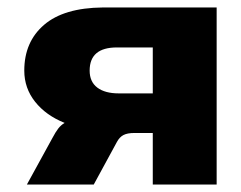

<svg xmlns="http://www.w3.org/2000/svg" viewBox="-20 -494 644 514"><path d="M560 0H389V-138H340Q321 -138 310.5 -132.5Q300 -127 293 -114L231 0H52L120 -124Q129 -141 136 -150Q143 -159 153 -165Q103 -185 74 -221.5Q45 -258 45 -305Q45 -382 98 -427.5Q151 -473 255 -474H560ZM389 -244V-367H293Q220 -367 220 -305Q220 -275 240.5 -259.5Q261 -244 298 -244Z"/></svg>

Font: Kanit Bold
Style: Regular
Weight: 700
Designer: Katatrad Team
Foundry: CadsonDemak
Version: Version 1.000